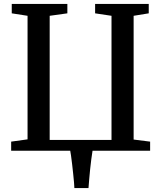

<svg xmlns="http://www.w3.org/2000/svg" viewBox="-20 -763 816 972"><path d="M428 189H356.5Q356.5 181 354.8 161.5Q353 142 350.5 117Q348 92 345 67.2Q342 42.5 339.5 24.2Q337 6 335.5 0H36.5V-46L119.5 -57.5V-683L39.5 -695.5V-743H321V-695.5L231.5 -683V-54.5H544.5V-683L461.5 -695.5V-743H733V-695.5L656.5 -683V-56.5L740 -46V0H448.5Q445.5 20 442.2 43.5Q439 67 436.5 92.2Q434 117.5 431.8 142.2Q429.5 167 428 189Z"/></svg>

Font: Merriweather 36pt Medium
Style: Regular
Weight: 500
Version: Version 2.100